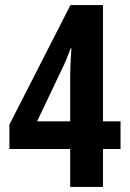

<svg xmlns="http://www.w3.org/2000/svg" viewBox="-20 -735 510 755"><path d="M454 -149H385V0H256V-149H17V-245L257 -715H385V-258H454ZM256 -258V-434Q256 -442 256.5 -460.5Q257 -479 258 -498.5Q259 -518 260 -532Q261 -546 261 -545H258Q249 -521 240 -499Q231 -477 222 -460L126 -258Z"/></svg>

Font: Noto Sans Sinhala ExtraCondensed
Style: Bold
Weight: 700
Width: 2
Designer: Jelle Bosma - Monotype Design Team
Foundry: Monotype Imaging Inc.
Version: Version 2.006; ttfautohint (v1.8.4.7-5d5b)